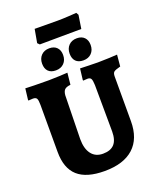

<svg xmlns="http://www.w3.org/2000/svg" viewBox="-176 -1089 996 1206"><g transform="rotate(-20 321.5 -485.5)"><path d="M74 -202V-516Q74 -548 68 -559Q62 -570 43 -570Q34 -570 25 -569Q16 -568 13 -568L11 -572L20 -647Q35 -646 80 -645Q125 -644 177 -644Q202 -644 245 -646Q288 -648 302 -649L294 -571Q265 -568 254 -556.5Q243 -545 241 -520L235 -229Q235 -165 262 -129.5Q289 -94 339 -94Q390 -94 415 -121.5Q440 -149 440 -206L438 -516Q437 -548 431 -559Q425 -570 408 -570Q399 -570 390.5 -569Q382 -568 379 -568L377 -572L386 -647Q399 -647 434.5 -645.5Q470 -644 504 -644Q539 -644 580.5 -646Q622 -648 634 -649L627 -572Q592 -563 582.5 -555Q573 -547 573 -525V-226Q573 -110 506 -49Q439 12 312 12Q191 12 132.5 -40.5Q74 -93 74 -202ZM187 -888 203 -978 357 -977Q388 -977 429 -979.5Q470 -982 483 -983L492 -967L478 -877L337 -876L200 -875ZM172 -756Q172 -790 192.5 -811Q213 -832 247 -832Q279 -832 297 -813.5Q315 -795 315 -763Q315 -729 294.5 -708Q274 -687 240 -687Q207 -687 189.5 -705Q172 -723 172 -756ZM356 -756Q356 -790 376.5 -811Q397 -832 431 -832Q463 -832 481 -813.5Q499 -795 499 -763Q499 -729 478.5 -708Q458 -687 424 -687Q391 -687 373.5 -705Q356 -723 356 -756Z"/></g></svg>

Font: Alegreya ExtraBold
Style: Regular
Weight: 800
Designer: Juan Pablo del Peral
Foundry: Huerta Tipografica
Version: Version 2.007; ttfautohint (v1.6)